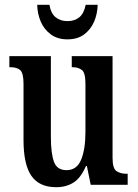

<svg xmlns="http://www.w3.org/2000/svg" viewBox="-20 -770 574 800"><path d="M214 10Q144 10 111 -37Q78 -84 78 -187V-421Q78 -465 64.5 -477.5Q51 -490 23 -490H19V-536H192V-200Q192 -130 205 -95.5Q218 -61 257 -61Q300 -61 318 -104.5Q336 -148 336 -220V-421Q336 -467 321 -478.5Q306 -490 282 -490H279V-536H449V-112Q449 -68 465.5 -57Q482 -46 506 -46H512V0H358L342 -78H338Q317 -29 286.5 -9.5Q256 10 214 10ZM261 -606Q220 -606 192 -626.5Q164 -647 150 -679.5Q136 -712 135 -750H186Q192 -714 212 -698Q232 -682 261 -682Q291 -682 310.5 -698Q330 -714 337 -750H387Q386 -712 372 -679.5Q358 -647 330.5 -626.5Q303 -606 261 -606Z"/></svg>

Font: Noto Serif Tamil ExtraCondensed SemiBold
Style: Italic
Weight: 600
Width: 2
Italic angle: -12°
Designer: Indian Type Foundry, Tom Grace, and the Monotype Design Team
Foundry: Monotype Imaging Inc.
Version: Version 2.003; ttfautohint (v1.8.4.7-5d5b)